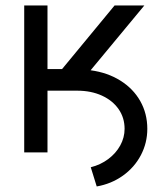

<svg xmlns="http://www.w3.org/2000/svg" viewBox="-20 -550 594 693"><path d="M67.4 -530.3H151.4V-300.8H204.1L393.6 -530.3H501L307.1 -296.4Q368.2 -288.1 414.6 -259Q460.9 -230 486.3 -185.1Q511.7 -140.1 511.7 -85Q511.7 -34.2 488.5 10Q465.3 54.2 423.6 84Q381.8 113.8 329.1 123L307.6 53.7Q342.8 44.9 370.6 24.2Q398.4 3.4 414.1 -25.1Q429.7 -53.7 429.7 -85Q429.7 -125 408 -156.2Q386.2 -187.5 347.4 -205.1Q308.6 -222.7 258.8 -222.7H151.4V0H67.4Z"/></svg>

Font: Pretendard JP
Style: Regular
Weight: 400
Designer: Base glyphs from Inter by Rasmus Andersson; Hangeul glyphs from Noto Sans CJK(Source Han Sans) by Jang Soo-young and Kan
Foundry: Kil Hyung-jin
Version: Version 1.309